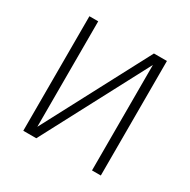

<svg xmlns="http://www.w3.org/2000/svg" viewBox="-124 -637 748 755"><g transform="rotate(30 250.0 -260.0)"><path d="M74 0V-520H114V-41L367 -520H426V0H386V-479L133 0Z"/></g></svg>

Font: Iosevka Curly Slab Extralight
Style: Regular
Weight: 200
Monospace: yes
Designer: Belleve Invis
Foundry: Belleve Invis
Version: Version 22.1.2; ttfautohint (v1.8.4)